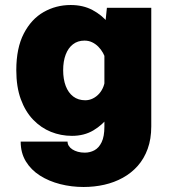

<svg xmlns="http://www.w3.org/2000/svg" viewBox="-20 -531 690 766"><path d="M313.5 215Q265 215 220 203.5Q175 192 139.5 169.5Q104 147 83.2 113Q62.5 79 62.5 34H249.5Q249.5 43 254.5 51Q259.5 59 268.8 65Q278 71 290.5 74.5Q303 78 318.5 78Q339 78 356.8 68.5Q374.5 59 385.5 36.2Q396.5 13.5 396.5 -26V-403.5L406.5 -500H583.5V-27Q583.5 23.5 569.2 62.8Q555 102 529.5 130.8Q504 159.5 470 178.2Q436 197 396.2 206Q356.5 215 313.5 215ZM267 11Q223 11 183.2 -5Q143.5 -21 112.2 -53.5Q81 -86 63 -135.2Q45 -184.5 45 -251Q45 -339.5 75 -397.2Q105 -455 154.2 -483Q203.5 -511 262 -511Q311.5 -511 349 -491Q386.5 -471 411.5 -440Q436.5 -409 449.2 -375.5Q462 -342 462 -315L403 -291Q398.5 -306 390.8 -320Q383 -334 372 -345Q361 -356 347.2 -362.5Q333.5 -369 317 -369Q290 -369 271 -354.2Q252 -339.5 242 -313Q232 -286.5 232 -251Q232 -215 242.2 -188Q252.5 -161 272.2 -146Q292 -131 320 -131Q336 -131 350.2 -138Q364.5 -145 375.5 -157.2Q386.5 -169.5 392.8 -186Q399 -202.5 399.5 -221L464.5 -198Q464.5 -171 452 -135.5Q439.5 -100 414.5 -66.5Q389.5 -33 352.8 -11Q316 11 267 11Z"/></svg>

Font: Trispace Thin ExtraBold
Style: Regular
Weight: 800
Version: Version 1.210